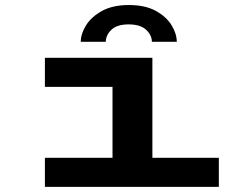

<svg xmlns="http://www.w3.org/2000/svg" viewBox="-20 -724 940 744"><path d="M154 0V-112.5H416V-387.5H154V-500H570.5V-112.5H828V0ZM479.5 -704.5Q542.5 -704.5 583.8 -681.8Q625 -659 645 -626Q665 -593 665 -562H568.5Q568.5 -588 546 -608.8Q523.5 -629.5 478.5 -629.5Q433.5 -629.5 411.8 -608.8Q390 -588 390 -562H293Q293 -593 313.5 -626Q334 -659 375.5 -681.8Q417 -704.5 479.5 -704.5Z"/></svg>

Font: Trispace Expanded SemiBold
Style: Regular
Weight: 600
Width: 7
Designer: Tyler Finck
Foundry: Etcetera Type Company
Version: Version 1.210; ttfautohint (v1.8.3)